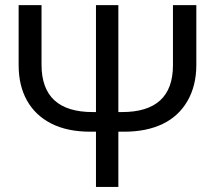

<svg xmlns="http://www.w3.org/2000/svg" viewBox="-20 -734 844 754"><path d="M444.8 0H356.9V-216.8H335Q244.1 -216.8 181.4 -248.8Q118.7 -280.8 85.9 -339.4Q53.2 -397.9 53.2 -478V-713.9H143.1V-480Q143.1 -293.9 344.2 -293.9H356.9V-713.9H444.8V-293.9H459Q659.2 -293.9 659.2 -478V-713.9H751V-479Q751 -397.9 716.3 -337.6Q681.6 -277.3 618.4 -247.1Q555.2 -216.8 467.8 -216.8H444.8Z"/></svg>

Font: NotoPenekeko
Style: Regular
Weight: 400
Designer: Monotype Design team
Foundry: Monotype Imaging Inc.
Version: Version 1.04